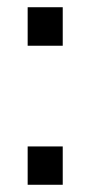

<svg xmlns="http://www.w3.org/2000/svg" viewBox="-20 -514 254 531"><path d="M153.5 -494V-387.5H56.5V-494ZM153.5 -109V-3H56.5V-109Z"/></svg>

Font: Public Sans Light
Style: Regular
Weight: 300
Designer: The Public Sans Project Authors: Dan O. Williams and USWDS (Libre Franklin designed by Pablo Impallari and Rodrigo Fuenz
Version: Version 1.007